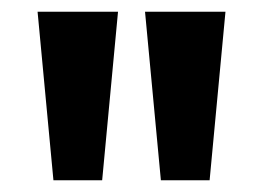

<svg xmlns="http://www.w3.org/2000/svg" viewBox="-20 -725 448 327"><path d="M71 -418 44 -705H181L154 -418ZM254 -418 227 -705H364L337 -418Z"/></svg>

Font: Nunito Sans 7pt Condensed
Style: Bold
Weight: 700
Width: 3
Designer: Vernon Adams
Foundry: Vernon Adams
Version: Version 3.101;gftools[0.9.27]